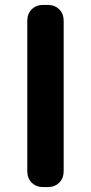

<svg xmlns="http://www.w3.org/2000/svg" viewBox="-20 -761 370 781"><path d="M156 0Q127 0 109 -18Q91 -36 91 -65V-676Q91 -705 109 -723Q127 -741 156 -741H174Q203 -741 221 -723Q239 -705 239 -676V-65Q239 -36 221 -18Q203 0 174 0Z"/></svg>

Font: Chiron GoRound TC
Style: Bold
Weight: 700
Designer: Ryoko NISHIZUKA 西塚涼子 (kana, bopomofo & ideographs); Paul D. Hunt (Latin, Greek & Cyrillic); Sandoll Communications 산돌커뮤니
Foundry: Adobe
Version: Version 1.000;hotconv 1.1.1;makeotfexe 2.6.0